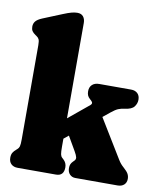

<svg xmlns="http://www.w3.org/2000/svg" viewBox="-84 -822 740 889"><g transform="rotate(10 285.5 -377.5)"><path d="M59.5 0Q40.5 0 29.2 -10.8Q18 -21.5 18 -40.5Q18 -55 23.5 -64.2Q29 -73.5 39.5 -82L44.5 -86.5Q50 -91 52.8 -99.8Q55.5 -108.5 55.5 -133V-575.5Q55.5 -595 51.8 -603Q48 -611 39.5 -616.5L35 -619.5Q23 -627.5 18 -635.5Q13 -643.5 13 -656Q13 -670.5 21.5 -681Q30 -691.5 51.5 -700.5L141 -737Q166.5 -747.5 181 -751.2Q195.5 -755 208 -755Q226.5 -755 235.8 -743.5Q245 -732 245 -713.5V-133Q245 -107 247 -97Q249 -87 255 -81.5L261 -76Q277 -61.5 277 -40.5Q277 0 240 0ZM187.5 -218 341.5 -345Q347 -349.5 347 -354.8Q347 -360 341 -365.5L334 -372Q326 -379 322.8 -387Q319.5 -395 319.5 -406Q319.5 -425.5 331.5 -436.8Q343.5 -448 364.5 -448H514.5Q533.5 -448 544.8 -437.2Q556 -426.5 556 -407.5Q556 -389.5 544.5 -374.5Q533 -359.5 500.5 -355.5Q483.5 -353.5 470.5 -348Q457.5 -342.5 438.5 -327L216.5 -146.5ZM382.5 -337.5 516.5 -118Q523 -107.5 528.8 -100.8Q534.5 -94 542.5 -87Q559.5 -72 565.2 -61.5Q571 -51 571 -38Q571 -20.5 559.8 -10.2Q548.5 0 529.5 0H331Q315 0 304.5 -11Q294 -22 294 -40.5Q294 -51 297 -58.2Q300 -65.5 307 -72.5L313 -78.5Q320 -85.5 318.2 -94.8Q316.5 -104 306 -122L243.5 -230Z"/></g></svg>

Font: Fraunces 144pt S100 Black
Style: Regular
Weight: 900
Version: Version 1.000